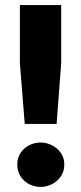

<svg xmlns="http://www.w3.org/2000/svg" viewBox="-20 -720 319 753"><path d="M77 -234H202L220 -472V-700H58V-472ZM139 13C189 13 232 -25 232 -72V-78C232 -123 189 -161 139 -161C88 -161 48 -123 48 -78V-72C48 -25 88 13 139 13Z"/></svg>

Font: Fixel Text Bold
Style: Bold
Weight: 700
Width: 4
Designer: AlfaBravo + MacPaw
Foundry: Kyrylo Tkachov, Marchela Mozhyna, Serhii Makarenko, Maria Weinstein, Zakhar Kryvoshyya
Version: Version 1.211